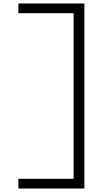

<svg xmlns="http://www.w3.org/2000/svg" viewBox="-20 -918 615 1106"><path d="M86 168V112H404V-842H86V-898H466V168Z"/></svg>

Font: Jozsika Light
Style: Regular
Weight: 300
Monospace: yes
Designer: Belleve Invis
Foundry: Belleve Invis
Version: 2.1.0